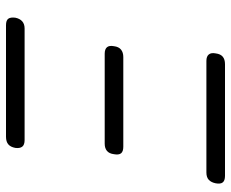

<svg xmlns="http://www.w3.org/2000/svg" viewBox="-85 -685 770 640"><g transform="rotate(-90 300.0 -365.0)"><path d="M406 0H34Q18 0 12 -7.5Q6 -15 9 -31Q12 -46 20.5 -54Q29 -62 45 -62H417Q432 -62 438.5 -54Q445 -46 442 -31Q440 -15 431 -7.5Q422 0 406 0ZM430 -339H131Q115 -339 109 -346.5Q103 -354 106 -370Q108 -386 117 -393.5Q126 -401 141 -401H441Q456 -401 462.5 -393.5Q469 -386 466 -370Q464 -354 454.5 -346.5Q445 -339 430 -339ZM525 -668H153Q137 -668 131 -676Q125 -684 127 -699Q130 -715 139 -722.5Q148 -730 164 -730H536Q552 -730 557.5 -722.5Q563 -715 561 -699Q558 -684 549 -676Q540 -668 525 -668Z"/></g></svg>

Font: Maple Mono NL ExtraLight
Style: Italic
Weight: 275
Italic angle: -10°
Monospace: yes
Designer: subframe7536
Version: Version 7.000